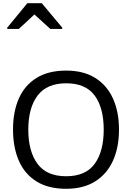

<svg xmlns="http://www.w3.org/2000/svg" viewBox="-20 -1164 821 1194"><path d="M720 -358Q720 -247 682.5 -164.5Q645 -82 572 -36Q499 10 391 10Q280 10 206.5 -36Q133 -82 97 -165Q61 -248 61 -359Q61 -469 97 -551Q133 -633 206.5 -679Q280 -725 392 -725Q499 -725 572 -679.5Q645 -634 682.5 -551.5Q720 -469 720 -358ZM156 -358Q156 -223 213 -145.5Q270 -68 391 -68Q513 -68 569 -145.5Q625 -223 625 -358Q625 -493 569 -569.5Q513 -646 392 -646Q271 -646 213.5 -569.5Q156 -493 156 -358ZM25 -984V-992L150 -1144H240L367 -992V-984H293L194 -1074L97 -984Z"/></svg>

Font: Noto Sans Tifinagh Azawagh
Style: Regular
Weight: 400
Designer: JamraPatel
Foundry: JamraPatel LLC
Version: Version 2.006; ttfautohint (v1.8.4.7-5d5b)